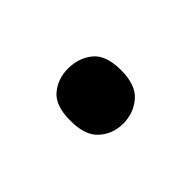

<svg xmlns="http://www.w3.org/2000/svg" viewBox="-39 -223 332 332"><g transform="rotate(-45 127.0 -57.5)"><path d="M126 10Q101 10 83 -6Q65 -22 65 -58Q65 -95 83 -110Q101 -125 126 -125Q152 -125 170.5 -110Q189 -95 189 -58Q189 -22 170.5 -6Q152 10 126 10Z"/></g></svg>

Font: Noto Sans Hanifi Rohingya
Style: Regular
Weight: 400
Designer: Monotype Design Team and DaltonMaag
Foundry: Google LLC
Version: Version 2.101